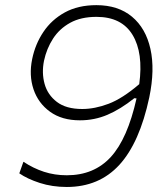

<svg xmlns="http://www.w3.org/2000/svg" viewBox="-20 -717 642 746"><path d="M239.5 9.5Q183 9.5 134.5 -6.2Q86 -22 55 -43.5L71 -88.5Q109.5 -63 151 -49.5Q192.5 -36 239.5 -36Q345.5 -36 410.5 -107Q475.5 -178 510.5 -334.5L502 -335.5Q448 -292.5 397.5 -271Q347 -249.5 290.5 -249.5Q220.5 -249.5 174.5 -282.8Q128.5 -316 110.2 -370.2Q92 -424.5 105 -487.5Q117 -546 148.8 -593.2Q180.5 -640.5 232 -668.8Q283.5 -697 354.5 -697Q439 -697 492.8 -652.2Q546.5 -607.5 564.5 -527Q582.5 -446.5 560 -338.5Q522.5 -162.5 443.8 -76.5Q365 9.5 239.5 9.5ZM151 -481Q141.5 -434 153.2 -391.2Q165 -348.5 201 -321Q237 -293.5 299.5 -293.5Q348.5 -293.5 402 -313.8Q455.5 -334 521 -390Q537.5 -511.5 495 -581.5Q452.5 -651.5 355 -651.5Q294.5 -651.5 252.8 -628.5Q211 -605.5 186 -566.8Q161 -528 151 -481Z"/></svg>

Font: Commissioner ExtraLight
Style: Italic
Weight: 200
Italic angle: -12°
Designer: Kostas Bartsokas
Foundry: Kostas Bartsokas
Version: Version 1.000; ttfautohint (v1.8.3)